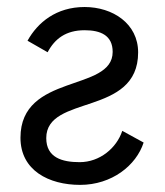

<svg xmlns="http://www.w3.org/2000/svg" viewBox="-20 -515 467 545"><path d="M207.5 9.8C297.4 9.8 366.7 -45.4 387.7 -110.4L327.1 -143.6C311 -94.7 263.2 -54.7 206.1 -54.7C156.7 -54.7 111.3 -67.4 111.3 -123C111.3 -248 372.1 -183.6 372.1 -366.2C372.1 -448.2 299.8 -495.1 220.2 -495.1C139.6 -495.1 86.9 -451.2 58.1 -399.4L115.2 -366.7C135.3 -404.8 167 -429.2 220.2 -429.2C265.6 -429.2 299.8 -414.6 299.8 -367.7C299.8 -252.9 38.1 -308.1 38.1 -124C38.1 -31.2 118.7 9.8 207.5 9.8Z"/></svg>

Font: HK Grotesk
Style: Regular
Weight: 400
Designer: Alfredo Marco Pradil and Stefan Peev
Foundry: Hanken Design Co.
Version: Version 1.045;PS 001.045;hotconv 1.0.88;makeotf.lib2.5.64775